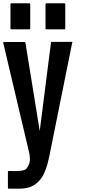

<svg xmlns="http://www.w3.org/2000/svg" viewBox="-52 -935 553 1167"><path d="M11.7 -761.7Q11.7 -811.5 11.7 -910.2Q11.7 -912.1 12.7 -913.1Q14.6 -915 16.6 -915Q53.7 -915 127 -915Q128.9 -915 129.9 -913.1Q131.8 -912.1 131.8 -910.2Q131.8 -860.4 131.8 -761.7Q131.8 -759.8 129.9 -757.8Q128.9 -756.8 127 -756.8Q89.8 -756.8 16.6 -756.8Q14.6 -756.8 12.7 -757.8Q11.7 -759.8 11.7 -761.7ZM224.6 -761.7Q224.6 -811.5 224.6 -910.2Q224.6 -912.1 225.6 -913.1Q227.5 -915 229.5 -915Q266.6 -915 339.8 -915Q341.8 -915 343.8 -913.1Q344.7 -912.1 344.7 -910.2Q344.7 -860.4 344.7 -761.7Q344.7 -759.8 343.8 -757.8Q341.8 -756.8 339.8 -756.8Q302.7 -756.8 229.5 -756.8Q227.5 -756.8 225.6 -757.8Q224.6 -759.8 224.6 -760.7Q224.6 -761.7 224.6 -761.7ZM386.7 -674.8Q339.8 -444.3 247.1 17.6Q242.2 41 236.3 62.5Q230.5 84 222.7 102.5Q215.8 120.1 207 135.7Q197.3 151.4 186.5 163.1Q175.8 174.8 163.1 184.6Q149.4 194.3 134.8 200.2Q120.1 206.1 101.6 209Q84 211.9 64.5 211.9Q43 211.9 1 211.9Q-2 211.9 -2.9 210.9Q-3.9 209 -3.9 207Q-3.9 174.8 -3.9 109.4Q-3.9 107.4 -3.9 106.4Q-2.9 105.5 -2 105.5Q-2 104.5 0 104.5Q1 104.5 2 104.5Q2 104.5 21.5 104.5Q40 105.5 51.8 104.5Q56.6 104.5 60.5 103.5Q63.5 103.5 67.4 103.5Q86.9 102.5 99.6 96.7Q113.3 90.8 126 58.6Q129.9 45.9 129.9 34.2Q129.9 22.5 126 -3.9Q73.2 -227.5 -32.2 -673.8Q-32.2 -675.8 -32.2 -676.8Q-32.2 -677.7 -31.2 -677.7Q-30.3 -678.7 -29.3 -679.7Q-29.3 -679.7 -27.3 -679.7Q14.6 -679.7 97.7 -679.7Q99.6 -679.7 100.6 -678.7Q102.5 -677.7 102.5 -675.8Q131.8 -497.1 189.5 -138.7Q211.9 -318.4 257.8 -675.8Q257.8 -677.7 258.8 -679.7Q260.7 -680.7 262.7 -680.7Q302.7 -680.7 383.8 -680.7Q384.8 -680.7 385.7 -680.7Q386.7 -679.7 387.7 -678.7Q388.7 -677.7 388.7 -676.8Q388.7 -675.8 386.7 -674.8Z"/></svg>

Font: Typeface
Style: Regular
Weight: 400
Version: Version 1.0